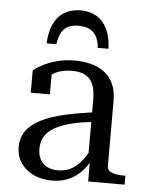

<svg xmlns="http://www.w3.org/2000/svg" viewBox="-53 -787 646 840"><g transform="rotate(5 269.5 -366.5)"><path d="M267 -743Q230 -743 199.5 -726.5Q169 -710 151.5 -675Q134 -640 131 -586H174Q179 -619 190 -638.5Q201 -658 219.5 -666.5Q238 -675 264 -675Q291 -675 310 -666.5Q329 -658 341 -638.5Q353 -619 356 -586H403Q401 -640 383 -675Q365 -710 335.5 -726.5Q306 -743 267 -743ZM384 -306 383 -263Q333 -259 293.5 -251Q254 -243 225 -231.5Q196 -220 177 -204.5Q158 -189 149 -169Q140 -149 140 -124Q140 -96 151 -76.5Q162 -57 182 -47Q202 -37 228 -37Q264 -37 291 -53Q318 -69 338.5 -97.5Q359 -126 375 -164L383 -119Q368 -80 342 -50.5Q316 -21 282.5 -5.5Q249 10 206 10Q163 10 127.5 -6Q92 -22 70.5 -52.5Q49 -83 49 -124Q49 -165 70.5 -195Q92 -225 134.5 -246.5Q177 -268 239.5 -282Q302 -296 384 -306ZM365 0V-104H356V-356Q356 -401 344.5 -427Q333 -453 310.5 -464.5Q288 -476 254 -476Q202 -476 169.5 -455Q137 -434 117 -404Q117 -419 120.5 -430.5Q124 -442 130.5 -450.5Q137 -459 146 -464Q155 -469 165 -471V-365H81V-463Q95 -475 120.5 -488.5Q146 -502 182 -512Q218 -522 261 -522Q299 -522 332 -513.5Q365 -505 390.5 -486Q416 -467 430.5 -436.5Q445 -406 445 -362V-75Q445 -61 455.5 -53Q466 -45 484 -42Q502 -39 524 -39H525V0Z"/></g></svg>

Font: Roboto Serif 72pt
Style: Regular
Weight: 400
Designer: Greg Gazdowicz
Foundry: Commercial Type
Version: Version 1.008